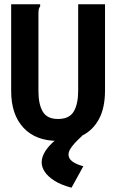

<svg xmlns="http://www.w3.org/2000/svg" viewBox="-20 -643 540 894"><path d="M249 13Q146 13 89 -48.5Q32 -110 32 -219V-623H158H167V-613Q162 -607 160.5 -600Q159 -593 159 -576V-218Q159 -158 179 -123.5Q199 -89 250 -89Q303 -89 323.5 -124Q344 -159 344 -221V-623H469V-222Q469 -141 441 -89Q413 -37 363.5 -12Q314 13 249 13ZM368 131 313 231Q264 218 233.5 198.5Q203 179 188.5 157Q174 135 174 113Q174 88 190.5 61.5Q207 35 239 8.5Q271 -18 317 -41L362 -10Q342 8 328 23.5Q314 39 306.5 52Q299 65 299 77Q299 95 316.5 108.5Q334 122 368 131Z"/></svg>

Font: Inconsolata ExtraBold
Style: Regular
Weight: 800
Designer: Raph Levien, Cyreal, Brenton Simpson
Foundry: Raph Levien, Cyreal, Google
Version: Version 3.001